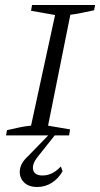

<svg xmlns="http://www.w3.org/2000/svg" viewBox="-20 -541 400 767"><path d="M4 0 8 -21Q34 -27 57.5 -32Q81 -37 104 -39L200 -481L104 -498L108 -521H360L356 -500Q327 -494 306 -489.5Q285 -485 261 -482L172 -39L260 -24L256 0ZM129 206Q93 206 74.5 186Q56 166 59.5 137.5Q63 109 92 83L189 -17H212L131 85Q107 115 112.5 137.5Q118 160 150 160Q190 160 223 124L230 143Q213 173 186.5 189.5Q160 206 129 206Z"/></svg>

Font: Piazzolla SC Light
Style: Italic
Weight: 300
Italic angle: -11.3°
Designer: Juan Pablo del Peral
Foundry: Huerta Tipografica
Version: Version 1.330